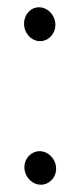

<svg xmlns="http://www.w3.org/2000/svg" viewBox="-20 -509 218 527"><path d="M47 -50C47 -24 68 -2 92 -2C115 -2 134 -21 134 -46C134 -72 113 -94 89 -94C66 -94 47 -75 47 -50ZM46 -444C46 -418 66 -396 90 -396C113 -396 132 -416 132 -441C132 -467 111 -489 87 -489C64 -489 46 -469 46 -444Z"/></svg>

Font: Electronic
Style: Circ
Weight: 900
Version: Version 1.011